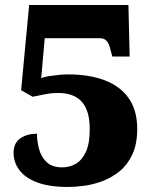

<svg xmlns="http://www.w3.org/2000/svg" viewBox="-20 -734 609 764"><path d="M251 10Q175 10 127 -8.5Q79 -27 56.5 -58Q34 -89 34 -126Q34 -165 61 -183.5Q88 -202 127 -202Q127 -174 135 -142.5Q143 -111 165 -89.5Q187 -68 228 -68Q256 -68 280.5 -81.5Q305 -95 321 -128Q337 -161 337 -221Q337 -294 305.5 -329Q274 -364 212 -364Q184 -364 160 -359Q136 -354 110 -349L64 -375L96 -714H491L496 -509H427L417 -546Q414 -557 409 -565Q404 -573 396.5 -577.5Q389 -582 376 -582H158L144 -423Q155 -428 174.5 -431Q194 -434 214.5 -436Q235 -438 249 -438Q336 -438 398 -414Q460 -390 493 -342Q526 -294 526 -221Q526 -161 507 -120Q488 -79 457 -53.5Q426 -28 389.5 -14Q353 0 316.5 5Q280 10 251 10Z"/></svg>

Font: Noto Serif Armenian Black
Style: Regular
Weight: 900
Version: Version 2.007